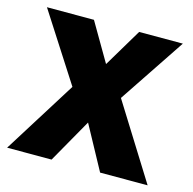

<svg xmlns="http://www.w3.org/2000/svg" viewBox="-86 -628 729 726"><g transform="rotate(15 278.0 -265.0)"><path d="M553 11H367L274 -160L177 11H3L182 -275L11 -541H195L282 -392H283L372 -541H543L370 -282Z"/></g></svg>

Font: Repo
Style: ExtraBold
Weight: 800
Designer: Stefan Peev
Foundry: Context Ltd
Version: Version 001.000